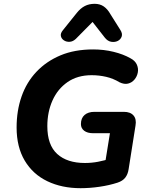

<svg xmlns="http://www.w3.org/2000/svg" viewBox="-20 -975 782 1006"><path d="M402 11Q304 11 228 -25.5Q152 -62 109.5 -133.5Q67 -205 67 -307Q67 -395 93 -469.5Q119 -544 171 -599Q223 -654 297 -685Q371 -716 468 -716Q524 -716 575 -703.5Q626 -691 663 -670Q688 -657 697 -636.5Q706 -616 702 -595Q698 -574 684.5 -558Q671 -542 651 -537Q631 -532 606 -544Q573 -564 536 -572.5Q499 -581 460 -581Q386 -581 334 -545Q282 -509 255 -448.5Q228 -388 228 -314Q228 -215 280 -168Q332 -121 425 -121Q460 -121 494 -127.5Q528 -134 562 -145L525 -85L556 -277H468Q438 -277 421 -290Q404 -303 404 -325Q404 -356 423 -372.5Q442 -389 475 -389H629Q663 -389 679.5 -370Q696 -351 690 -317L654 -89Q650 -62 636.5 -44.5Q623 -27 596 -18Q553 -4 502 3.5Q451 11 402 11ZM377 -771Q362 -757 345 -756Q328 -755 315 -763.5Q302 -772 299 -786Q296 -800 309 -816L382 -907Q402 -932 424.5 -943.5Q447 -955 476 -955Q504 -955 524 -941Q544 -927 559 -900L610 -819Q623 -799 617.5 -783.5Q612 -768 597 -760.5Q582 -753 563 -756Q544 -759 529 -778L465 -860Z"/></svg>

Font: Nunito ExtraLight ExtraBold
Style: Italic
Weight: 800
Italic angle: -9°
Version: Version 3.602